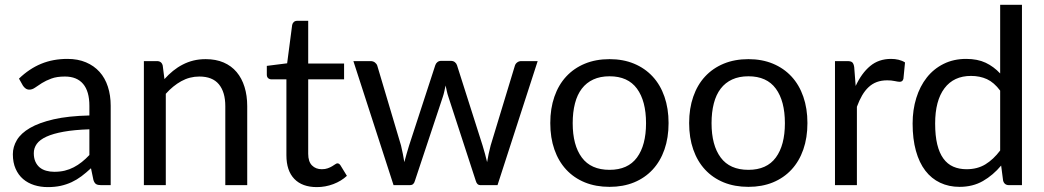

<svg xmlns="http://www.w3.org/2000/svg" viewBox="-20 -756 4264 784"><path d="M345 -228Q283.5 -226 240.2 -218.2Q197 -210.5 169.8 -198Q142.5 -185.5 130.2 -168.5Q118 -151.5 118 -130.5Q118 -110.5 124.5 -96Q131 -81.5 142.2 -72.2Q153.5 -63 168.8 -58.8Q184 -54.5 201.5 -54.5Q225 -54.5 244.5 -59.2Q264 -64 281.2 -73Q298.5 -82 314.2 -94.5Q330 -107 345 -123ZM57.5 -435Q99.5 -475.5 148 -495.5Q196.5 -515.5 255.5 -515.5Q298 -515.5 331 -501.5Q364 -487.5 386.5 -462.5Q409 -437.5 420.5 -402Q432 -366.5 432 -324V0H392.5Q379.5 0 372.5 -4.2Q365.5 -8.5 361.5 -21L351.5 -69Q331.5 -50.5 312.5 -36.2Q293.5 -22 272.5 -12.2Q251.5 -2.5 227.8 2.8Q204 8 175 8Q145.5 8 119.5 -0.2Q93.5 -8.5 74.2 -25Q55 -41.5 43.8 -66.8Q32.5 -92 32.5 -126.5Q32.5 -156.5 49 -184.2Q65.5 -212 102.5 -233.5Q139.5 -255 199 -268.8Q258.5 -282.5 345 -284.5V-324Q345 -383 319.5 -413.2Q294 -443.5 245 -443.5Q212 -443.5 189.8 -435.2Q167.5 -427 151.2 -416.8Q135 -406.5 123.2 -398.2Q111.5 -390 100 -390Q91 -390 84.5 -394.8Q78 -399.5 73.5 -406.5Z M651.5 -433Q668 -451.5 686.5 -466.5Q705 -481.5 725.8 -492.2Q746.5 -503 769.8 -508.8Q793 -514.5 820 -514.5Q861.5 -514.5 893.2 -500.8Q925 -487 946.2 -461.8Q967.5 -436.5 978.5 -401Q989.5 -365.5 989.5 -322.5V0H900V-322.5Q900 -380 873.8 -411.8Q847.5 -443.5 794 -443.5Q754.5 -443.5 720.2 -424.5Q686 -405.5 657 -373V0H567.5V-506.5H621Q640 -506.5 644.5 -488Z M1274 8Q1214 8 1181.8 -25.5Q1149.5 -59 1149.5 -122V-432H1088.5Q1080.5 -432 1075 -436.8Q1069.5 -441.5 1069.5 -451.5V-487L1152.5 -497.5L1173 -654Q1174.5 -661.5 1179.8 -666.2Q1185 -671 1193.5 -671H1238.5V-496.5H1385V-432H1238.5V-128Q1238.5 -96 1254 -80.5Q1269.5 -65 1294 -65Q1308 -65 1318.2 -68.8Q1328.5 -72.5 1336 -77Q1343.5 -81.5 1348.8 -85.2Q1354 -89 1358 -89Q1365 -89 1370.5 -80.5L1396.5 -38Q1373.5 -16.5 1341 -4.2Q1308.5 8 1274 8Z M2175.5 -506.5 2011.5 0H1941Q1928 0 1923 -17L1811 -360.5Q1807 -372 1804.5 -383.8Q1802 -395.5 1799.5 -407Q1797 -395.5 1794.5 -383.8Q1792 -372 1788 -360L1674 -17Q1669.5 0 1654 0H1587L1423 -506.5H1493Q1503.5 -506.5 1510.8 -501Q1518 -495.5 1520.5 -488L1617.5 -162Q1626 -126 1631 -94Q1635.5 -110.5 1640.2 -127.5Q1645 -144.5 1650.5 -162L1757.5 -490Q1760 -497.5 1766.2 -502.5Q1772.5 -507.5 1781.5 -507.5H1820.5Q1830.5 -507.5 1837 -502.5Q1843.5 -497.5 1846 -490L1950.5 -162Q1956 -144.5 1960.5 -127.5Q1965 -110.5 1969 -94Q1971.5 -110.5 1975.2 -127.2Q1979 -144 1983.5 -162L2082.5 -488Q2085 -496 2092 -501.2Q2099 -506.5 2108.5 -506.5Z M2469 -514.5Q2524.5 -514.5 2569 -496Q2613.5 -477.5 2645 -443.5Q2676.5 -409.5 2693.2 -361.2Q2710 -313 2710 -253.5Q2710 -193.5 2693.2 -145.5Q2676.5 -97.5 2645 -63.5Q2613.5 -29.5 2569 -11.2Q2524.5 7 2469 7Q2413 7 2368.2 -11.2Q2323.5 -29.5 2292 -63.5Q2260.5 -97.5 2243.8 -145.5Q2227 -193.5 2227 -253.5Q2227 -313 2243.8 -361.2Q2260.5 -409.5 2292 -443.5Q2323.5 -477.5 2368.2 -496Q2413 -514.5 2469 -514.5ZM2469 -62.5Q2544 -62.5 2581 -112.8Q2618 -163 2618 -253Q2618 -343.5 2581 -394Q2544 -444.5 2469 -444.5Q2431 -444.5 2402.8 -431.5Q2374.5 -418.5 2355.8 -394Q2337 -369.5 2327.8 -333.8Q2318.5 -298 2318.5 -253Q2318.5 -163 2355.8 -112.8Q2393 -62.5 2469 -62.5Z M3036 -514.5Q3091.5 -514.5 3136 -496Q3180.5 -477.5 3212 -443.5Q3243.5 -409.5 3260.2 -361.2Q3277 -313 3277 -253.5Q3277 -193.5 3260.2 -145.5Q3243.5 -97.5 3212 -63.5Q3180.5 -29.5 3136 -11.2Q3091.5 7 3036 7Q2980 7 2935.2 -11.2Q2890.5 -29.5 2859 -63.5Q2827.5 -97.5 2810.8 -145.5Q2794 -193.5 2794 -253.5Q2794 -313 2810.8 -361.2Q2827.5 -409.5 2859 -443.5Q2890.5 -477.5 2935.2 -496Q2980 -514.5 3036 -514.5ZM3036 -62.5Q3111 -62.5 3148 -112.8Q3185 -163 3185 -253Q3185 -343.5 3148 -394Q3111 -444.5 3036 -444.5Q2998 -444.5 2969.8 -431.5Q2941.5 -418.5 2922.8 -394Q2904 -369.5 2894.8 -333.8Q2885.5 -298 2885.5 -253Q2885.5 -163 2922.8 -112.8Q2960 -62.5 3036 -62.5Z M3474 -405Q3498 -457 3533 -486.2Q3568 -515.5 3618.5 -515.5Q3634.5 -515.5 3649.2 -512Q3664 -508.5 3675.5 -501L3669 -434.5Q3666 -422 3654 -422Q3647 -422 3633.5 -425Q3620 -428 3603 -428Q3579 -428 3560.2 -421Q3541.5 -414 3526.8 -400.2Q3512 -386.5 3500.2 -366.2Q3488.5 -346 3479 -320V0H3389.5V-506.5H3440.5Q3455 -506.5 3460.5 -501Q3466 -495.5 3468 -482Z M4064 -386Q4039 -419.5 4010 -432.8Q3981 -446 3945 -446Q3874.5 -446 3836.5 -395.5Q3798.5 -345 3798.5 -251.5Q3798.5 -202 3807 -166.8Q3815.5 -131.5 3832 -108.8Q3848.5 -86 3872.5 -75.5Q3896.5 -65 3927 -65Q3971 -65 4003.8 -85Q4036.5 -105 4064 -141.5ZM4153 -736.5V0H4100Q4081 0 4076 -18.5L4068 -80Q4035.5 -41 3994 -17Q3952.5 7 3898 7Q3854.5 7 3819 -9.8Q3783.5 -26.5 3758.5 -59Q3733.5 -91.5 3720 -140Q3706.5 -188.5 3706.5 -251.5Q3706.5 -307.5 3721.5 -355.8Q3736.5 -404 3764.5 -439.5Q3792.5 -475 3833.2 -495.2Q3874 -515.5 3925 -515.5Q3971.5 -515.5 4004.8 -499.8Q4038 -484 4064 -456V-736.5Z"/></svg>

Font: Lato 2
Style: Regular
Weight: 400
Designer: Lukasz Dziedzic with Adam Twardoch and Botio Nikoltchev
Foundry: tyPoland Lukasz Dziedzic
Version: Version 2.015; 2015-08-06; http://www.latofonts.com/